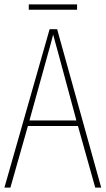

<svg xmlns="http://www.w3.org/2000/svg" viewBox="-20 -847 477 867"><path d="M328 -827H110V-803H328ZM410 0H437L238 -715H204L0 0H27L106 -278H332ZM243 -607 325 -303H113L197 -606C206 -638 213 -662 220 -691C228 -660 235 -637 243 -607Z"/></svg>

Font: Noto Sans Malayalam Condensed Thin
Style: Regular
Weight: 100
Width: 3
Designer: Jelle Bosma - Monotype Design Team
Foundry: Monotype Imaging Inc.
Version: Version 2.104